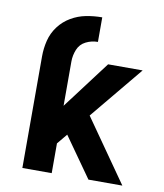

<svg xmlns="http://www.w3.org/2000/svg" viewBox="-83 -803 741 870"><g transform="rotate(10 288.0 -367.5)"><path d="M79 0H214V-137L253 -184L383 0H539L338 -287L539 -530H380L214 -310V-514Q214 -542 225 -569Q236 -596 262 -609Q288 -622 317 -622V-735Q280 -735 243.5 -728Q207 -721 174.5 -702Q142 -683 119.5 -653Q97 -623 88 -587Q79 -551 79 -514Z"/></g></svg>

Font: Iosevka Sparkle Extrabold
Style: Regular
Weight: 800
Designer: Belleve Invis
Foundry: Belleve Invis
Version: Version 4.5.0; ttfautohint (v1.8.3)